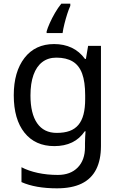

<svg xmlns="http://www.w3.org/2000/svg" viewBox="-20 -786 655 1046"><path d="M275 -546Q328 -546 370.5 -526Q413 -506 443 -465H448L460 -536H530V9Q530 85 504 136.5Q478 188 425 214Q372 240 290 240Q232 240 183.5 231.5Q135 223 97 206V125Q135 145 186 156Q237 167 295 167Q364 167 403.5 126.5Q443 86 443 16V-5Q443 -17 444 -39.5Q445 -62 446 -71H442Q414 -30 372.5 -10Q331 10 276 10Q172 10 113.5 -63Q55 -136 55 -267Q55 -395 113.5 -470.5Q172 -546 275 -546ZM287 -472Q242 -472 210.5 -448Q179 -424 162.5 -378Q146 -332 146 -266Q146 -167 182.5 -114.5Q219 -62 289 -62Q330 -62 359 -72.5Q388 -83 407 -105.5Q426 -128 435 -163Q444 -198 444 -246V-267Q444 -340 427.5 -385Q411 -430 376 -451Q341 -472 287 -472ZM363 -754Q355 -737 346.5 -710.5Q338 -684 331 -656Q324 -628 321 -606H234V-615Q239 -633 251 -660Q263 -687 279.5 -715.5Q296 -744 314 -766H363Z"/></svg>

Font: Noto Sans Gurmukhi
Style: Regular
Weight: 400
Designer: Jelle Bosma - Monotype Design Team
Foundry: Monotype Imaging Inc.
Version: Version 2.003